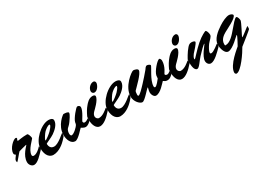

<svg xmlns="http://www.w3.org/2000/svg" viewBox="21 -2874 7279 5246"><g transform="rotate(-30 3660.5 -251.0)"><path d="M738.8 -345.2C732.4 -345.2 722.7 -331.1 713.9 -320.8C696.8 -300.8 587.4 -194.8 498 -194.8C470.2 -194.8 446.3 -207.5 446.3 -240.2C446.3 -409.2 693.8 -610.4 693.8 -640.1C693.8 -679.2 660.6 -793.9 626 -793.9C457.5 -793.9 361.3 -765.6 326.7 -765.6C316.4 -765.6 311.5 -772 311.5 -778.8C311.5 -801.3 333 -815.9 333 -837.4C333 -855.5 320.8 -864.3 303.2 -864.3C233.9 -864.3 36.1 -694.8 36.1 -529.8C36.1 -478.5 80.1 -478.5 80.1 -466.3C80.1 -449.7 32.7 -403.3 9.8 -358.9C1 -342.3 0 -328.6 0 -312C0 -303.7 3.9 -269 13.2 -269C27.8 -269 189.9 -476.1 215.8 -496.1C222.7 -501 452.6 -559.1 455.6 -559.1C459 -559.1 462.9 -557.1 462.9 -552.7C462.9 -539.1 242.7 -355.5 242.7 -133.3C242.7 -50.3 306.6 27.8 381.3 27.8C496.6 27.8 633.8 -133.8 727.5 -229C736.3 -238.3 749 -249 749 -254.9C749 -269 748 -307.1 748 -328.6C748 -338.4 744.1 -345.2 738.8 -345.2Z M981 -397.5C976.1 -397.5 975.1 -404.3 975.1 -409.2C975.1 -433.1 1064.9 -578.1 1107.9 -616.7C1147.9 -652.8 1224.1 -719.2 1284.7 -719.2C1294.4 -719.2 1297.9 -714.4 1297.9 -705.1C1297.9 -668.5 1236.3 -596.2 1197.3 -556.2C1146 -504.4 1009.3 -397.5 981 -397.5ZM749 -282.2C749 -27.8 873 54.2 971.2 54.2C1159.2 54.2 1323.7 -94.7 1388.2 -164.1C1410.2 -187.5 1457 -239.3 1459.5 -244.6C1470.7 -276.4 1477.1 -300.3 1477.1 -330.1C1477.1 -339.4 1474.6 -345.2 1467.8 -345.2C1454.1 -345.2 1243.2 -133.8 1104.5 -133.8C1005.9 -133.8 961.9 -204.6 961.9 -298.8C961.9 -313.5 1151.9 -386.2 1232.9 -443.4C1319.3 -504.4 1460 -618.2 1460 -755.4C1460 -817.9 1393.1 -840.8 1324.7 -840.8C1083 -840.8 749 -525.9 749 -282.2Z M1477.1 -278.3C1477.1 -125.5 1546.4 28.8 1674.3 28.8C1779.3 28.8 1972.2 -217.8 1986.3 -217.8C1994.6 -217.8 2050.3 -165.5 2117.7 -165C2189.9 -165 2265.6 -238.3 2278.3 -256.3C2282.2 -262.7 2282.7 -271.5 2282.7 -280.3C2282.7 -293.9 2282.7 -345.2 2276.9 -345.2C2269 -345.2 2224.1 -289.1 2155.3 -289.1C2128.9 -289.1 2107.9 -303.2 2107.9 -343.3C2107.9 -362.3 2272.5 -579.6 2272.5 -701.7C2272.5 -743.7 2234.9 -769 2189.9 -769C2156.7 -769 1954.6 -533.2 1928.2 -425.8C1919.9 -391.6 1923.8 -376 1909.7 -348.1C1887.7 -304.7 1745.6 -161.1 1670.9 -161.1C1638.2 -161.1 1628.9 -206.1 1628.9 -234.4C1628.9 -283.7 1641.6 -327.1 1662.1 -362.3C1681.6 -394.5 1741.7 -430.2 1794.4 -507.3C1828.1 -556.6 1915.5 -673.3 1915.5 -728.5C1915.5 -772.5 1804.2 -777.3 1762.7 -777.3C1751 -777.3 1477.1 -585 1477.1 -278.3Z M2717.3 -940.4C2717.3 -897.9 2751.5 -861.3 2794.4 -861.3C2898.9 -861.3 2970.2 -1009.3 2970.2 -1065.4C2970.2 -1107.9 2944.8 -1135.3 2908.2 -1135.3C2804.2 -1135.3 2717.3 -1025.4 2717.3 -940.4ZM2282.7 -291C2282.7 -140.6 2341.8 15.1 2469.7 15.1C2590.8 15.1 2729.5 -106 2847.2 -241.7C2851.6 -247.6 2856.4 -250.5 2858.9 -256.3C2860.4 -260.3 2861.8 -278.8 2861.8 -297.9C2861.8 -320.8 2859.4 -345.2 2851.1 -345.2C2848.1 -345.2 2844.7 -343.3 2841.8 -341.3C2797.9 -306.2 2680.2 -195.8 2553.2 -195.8C2507.3 -195.8 2465.3 -245.1 2465.3 -292.5C2465.3 -339.8 2491.2 -381.3 2529.8 -420.9C2553.2 -444.8 2772.9 -640.6 2772.9 -758.3C2772.9 -800.3 2728 -807.6 2689.9 -807.6C2574.7 -807.6 2487.8 -699.7 2458.5 -665C2387.7 -582.5 2344.7 -506.8 2292 -395.5C2285.6 -381.3 2282.7 -328.1 2282.7 -291Z M3093.3 -397.5C3088.4 -397.5 3087.4 -404.3 3087.4 -409.2C3087.4 -433.1 3177.2 -578.1 3220.2 -616.7C3260.3 -652.8 3336.4 -719.2 3397 -719.2C3406.7 -719.2 3410.2 -714.4 3410.2 -705.1C3410.2 -668.5 3348.6 -596.2 3309.6 -556.2C3258.3 -504.4 3121.6 -397.5 3093.3 -397.5ZM2861.3 -282.2C2861.3 -27.8 2985.4 54.2 3083.5 54.2C3271.5 54.2 3436 -94.7 3500.5 -164.1C3522.5 -187.5 3569.3 -239.3 3571.8 -244.6C3583 -276.4 3589.4 -300.3 3589.4 -330.1C3589.4 -339.4 3586.9 -345.2 3580.1 -345.2C3566.4 -345.2 3355.5 -133.8 3216.8 -133.8C3118.2 -133.8 3074.2 -204.6 3074.2 -298.8C3074.2 -313.5 3264.2 -386.2 3345.2 -443.4C3431.6 -504.4 3572.3 -618.2 3572.3 -755.4C3572.3 -817.9 3505.4 -840.8 3437 -840.8C3195.3 -840.8 2861.3 -525.9 2861.3 -282.2Z M4857.9 -345.2C4849.6 -345.2 4813.5 -294.4 4762.7 -294.4C4727.5 -294.4 4697.8 -308.6 4697.8 -341.3C4697.8 -351.1 4828.1 -504.9 4828.1 -693.8C4828.1 -730 4804.2 -774.9 4781.2 -774.9C4718.3 -774.9 4507.8 -536.6 4488.3 -418C4483.4 -386.7 4483.4 -364.7 4480 -330.6C4458 -301.8 4350.1 -159.2 4303.2 -159.2C4281.7 -159.2 4272.5 -182.6 4272.5 -200.7C4273.4 -397 4500 -689.5 4500 -739.7C4500 -759.8 4435.5 -791 4405.3 -791C4354.5 -791 4332 -733.4 4305.2 -702.1C4207 -587.9 4154.3 -522.9 4050.3 -413.1C3959 -315.4 3836.9 -185.5 3793.5 -185.5C3771.5 -185.5 3771 -208.5 3771 -230.5C3771 -279.8 3778.8 -328.6 3793.5 -344.7C3864.7 -421.9 4147 -679.7 4147 -785.2C4147 -833 4053.7 -857.9 4009.8 -857.9C3958.5 -857.9 3589.4 -585.9 3589.4 -267.6C3589.4 -111.3 3717.3 22.9 3796.9 22.9C3878.9 22.9 4093.3 -255.4 4123 -255.4C4125.5 -255.4 4126 -253.9 4126 -252.4C4126 -238.8 4099.1 -167 4099.1 -110.8C4099.1 -33.2 4147 53.7 4209.5 53.7C4354.5 53.7 4514.2 -154.8 4566.4 -201.7C4610.4 -171.4 4632.3 -153.3 4689.9 -153.3C4756.3 -153.3 4798.3 -183.1 4863.8 -249.5C4864.7 -251 4864.7 -300.8 4864.7 -324.7C4864.7 -335 4864.3 -345.2 4857.9 -345.2Z M5299.3 -940.4C5299.3 -897.9 5333.5 -861.3 5376.5 -861.3C5481 -861.3 5552.2 -1009.3 5552.2 -1065.4C5552.2 -1107.9 5526.9 -1135.3 5490.2 -1135.3C5386.2 -1135.3 5299.3 -1025.4 5299.3 -940.4ZM4864.7 -291C4864.7 -140.6 4923.8 15.1 5051.8 15.1C5172.9 15.1 5311.5 -106 5429.2 -241.7C5433.6 -247.6 5438.5 -250.5 5440.9 -256.3C5442.4 -260.3 5443.8 -278.8 5443.8 -297.9C5443.8 -320.8 5441.4 -345.2 5433.1 -345.2C5430.2 -345.2 5426.8 -343.3 5423.8 -341.3C5379.9 -306.2 5262.2 -195.8 5135.3 -195.8C5089.4 -195.8 5047.4 -245.1 5047.4 -292.5C5047.4 -339.8 5073.2 -381.3 5111.8 -420.9C5135.3 -444.8 5355 -640.6 5355 -758.3C5355 -800.3 5310.1 -807.6 5272 -807.6C5156.7 -807.6 5069.8 -699.7 5040.5 -665C4969.7 -582.5 4926.8 -506.8 4874 -395.5C4867.7 -381.3 4864.7 -328.1 4864.7 -291Z M5834 -98.1C5834 -23.9 5881.8 40 5951.2 40C6075.2 40 6255.4 -154.8 6342.3 -240.2C6356.4 -254.4 6362.3 -281.2 6362.3 -310.5C6362.3 -319.8 6361.3 -345.2 6352.1 -345.2C6348.6 -345.2 6174.8 -195.3 6097.7 -195.3C6065.9 -195.3 6060.5 -214.4 6060.5 -230C6060.5 -273.9 6117.2 -377 6169.4 -447.8C6221.7 -518.6 6318.8 -581.5 6318.8 -651.9C6318.8 -717.8 6284.2 -802.2 6256.8 -802.2C6244.6 -802.2 6115.2 -748.5 5957 -612.3C5799.8 -476.1 5634.3 -276.9 5621.1 -276.9C5613.8 -276.9 5609.9 -289.6 5609.9 -298.8C5609.9 -334 5655.8 -406.7 5672.9 -425.3C5718.8 -476.6 5873 -639.2 5873 -681.6C5873 -712.9 5811 -727.1 5765.6 -727.1C5703.1 -727.1 5665.5 -686.5 5636.2 -653.3C5545.9 -552.7 5449.2 -376.5 5444.8 -359.4C5443.4 -354 5443.4 -290 5443.4 -280.3C5443.4 -207.5 5450.2 -15.1 5550.3 -15.1C5613.3 -15.1 5701.2 -168 5798.3 -274.9C5890.6 -377 6033.2 -517.1 6056.2 -517.1C6057.6 -517.1 6060.1 -515.1 6060.1 -513.2C6060.1 -502 5834 -249 5834 -98.1Z M6544.4 -189.5C6521.5 -189.5 6521 -198.2 6521 -233.9C6521.5 -377.4 6638.7 -456.1 6719.2 -502C6802.2 -549.3 7141.1 -701.7 7141.1 -795.4C7141.1 -833 7067.9 -859.9 7028.8 -859.9C6942.9 -859.9 6810.5 -798.8 6692.9 -721.2C6551.8 -627.4 6361.8 -483.9 6361.8 -299.8C6361.8 -178.2 6418.5 -2.4 6520.5 -2.4C6673.8 -2.4 6926.8 -283.7 6942.9 -283.7C6944.3 -283.7 6946.8 -279.8 6946.8 -275.9C6946.8 -242.2 6813 -2 6810.5 1.5C6792 23.4 6370.1 340.3 6370.1 578.6C6370.1 606 6394 632.3 6416 632.3C6560.1 632.3 6838.4 217.8 6915 75.7C6995.6 10.3 7311 -234.9 7316.4 -255.9C7320.3 -272.5 7320.8 -302.2 7320.8 -332C7320.8 -341.3 7317.9 -345.2 7314 -345.2C7302.2 -345.2 7074.7 -152.3 7045.9 -152.3C7042.5 -152.3 7041 -153.3 7041 -156.7C7041 -172.9 7235.4 -523.4 7235.4 -577.1C7235.4 -610.4 7213.9 -710.9 7172.4 -710.9C7128.9 -710.9 7011.7 -567.9 6923.3 -464.4C6828.6 -353 6692.9 -189.5 6544.4 -189.5Z"/></g></svg>

Font: Bodega Script
Style: Medium
Weight: 500
Italic angle: 39.7°
Version: Version 001.000